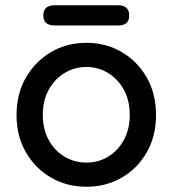

<svg xmlns="http://www.w3.org/2000/svg" viewBox="-20 -701 657 731"><path d="M574 -263Q574 -183 539 -121.5Q504 -60 444 -25Q384 10 309 10Q234 10 174 -25Q114 -60 78.5 -121.5Q43 -183 43 -263Q43 -344 78.5 -405.5Q114 -467 174 -502.5Q234 -538 309 -538Q384 -538 444 -502.5Q504 -467 539 -405.5Q574 -344 574 -263ZM474 -263Q474 -318 452 -358.5Q430 -399 392.5 -422.5Q355 -446 309 -446Q263 -446 225 -422.5Q187 -399 165 -358.5Q143 -318 143 -263Q143 -210 165 -169Q187 -128 225 -105Q263 -82 309 -82Q355 -82 392.5 -105Q430 -128 452 -169Q474 -210 474 -263ZM188 -604Q145 -604 145 -642Q145 -681 188 -681H429Q472 -681 472 -642Q472 -604 429 -604Z"/></svg>

Font: Quicksand Light SemiBold
Style: Regular
Weight: 600
Version: Version 3.006